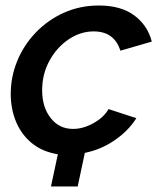

<svg xmlns="http://www.w3.org/2000/svg" viewBox="-20 -552 576 697"><path d="M165 125 190 8Q134 -1 96 -32Q58 -63 38.5 -109.5Q19 -156 19 -211Q19 -273 42.5 -330.5Q66 -388 109.5 -433.5Q153 -479 211.5 -505.5Q270 -532 339 -532Q419 -532 467.5 -496Q516 -460 531 -401L417 -368Q395 -438 320 -438Q272 -438 229 -409Q186 -380 159.5 -331.5Q133 -283 133 -224Q133 -163 164 -123.5Q195 -84 245 -84Q282 -84 319.5 -105Q357 -126 374 -156L475 -123Q446 -77 396.5 -43Q347 -9 288 3L262 125Z"/></svg>

Font: Raleway SemiBold
Style: Italic
Weight: 600
Italic angle: -12°
Designer: Matt McInerney, Pablo Impallari, Rodrigo Fuenzalida
Foundry: Matt McInerney, Pablo Impallari, Rodrigo Fuenzalida
Version: Version 4.026